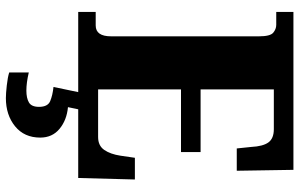

<svg xmlns="http://www.w3.org/2000/svg" viewBox="-198 -556 994 637"><g transform="rotate(90 298.5 -237.0)"><path d="M19 0V-58H64Q100 -58 100 -109V-600Q100 -637 88 -647Q76 -657 62 -657H19V-714H543L546 -526H472L467 -574Q465 -613 452 -631Q439 -649 408 -649H276V-406H484V-341H276V-66H434Q463 -66 477 -86.5Q491 -107 496 -140L503 -188H575L570 0ZM305 240Q290 240 263 237Q236 234 220 229V164Q254 172 280 172Q305 172 319.5 163.5Q334 155 334 130Q334 101 315 93Q296 85 268 82L287 -9H344L335 34Q378 38 407 62Q436 86 436 126Q436 179 398.5 209.5Q361 240 305 240Z"/></g></svg>

Font: Noto Serif Condensed Black
Style: Regular
Weight: 900
Width: 3
Designer: Monotype Design Team
Foundry: Monotype Imaging Inc.
Version: Version 2.015; ttfautohint (v1.8.4.7-5d5b)